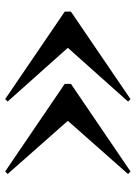

<svg xmlns="http://www.w3.org/2000/svg" viewBox="89 -759 525 743"><g transform="rotate(90 351.5 -387.5)"><path d="M643.5 -145 304.5 -375.5V-399.5L643.5 -630L653.5 -620.5L447.5 -387.5L653.5 -154.5ZM363.5 -145 25 -375.5V-399.5L363.5 -630L373 -620.5L165 -387.5L373 -154.5Z"/></g></svg>

Font: Bodoni Moda Medium
Style: Regular
Weight: 500
Designer: Owen Earl
Foundry: indestructible type
Version: Version 2.005